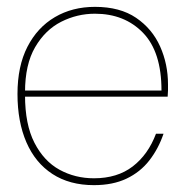

<svg xmlns="http://www.w3.org/2000/svg" viewBox="-20 -528 535 560"><path d="M254 12Q183 12 133 -20.5Q83 -53 57 -113Q31 -173 31 -254Q31 -335 60 -391.5Q89 -448 140 -478Q191 -508 257 -508Q330 -508 377 -476Q424 -444 447 -392.5Q470 -341 470 -282Q470 -272 470 -264.5Q470 -257 469 -246H42V-264H451Q451 -377 397 -432.5Q343 -488 257 -488Q205 -488 158.5 -464.5Q112 -441 82.5 -390.5Q53 -340 53 -259V-250Q53 -165 80.5 -111.5Q108 -58 153.5 -33Q199 -8 254 -8Q322 -8 367 -42.5Q412 -77 435 -138H457Q442 -94 415.5 -60Q389 -26 349 -7Q309 12 254 12Z"/></svg>

Font: DM Sans 36pt Thin
Style: Regular
Weight: 250
Designer: Colophon Foundry, Jonny Pinhorn
Foundry: Colophon Foundry
Version: Version 4.004;gftools[0.9.30]